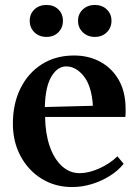

<svg xmlns="http://www.w3.org/2000/svg" viewBox="-20 -740 563 775"><path d="M271 15Q203 15 149 -18Q95 -51 63.5 -109Q32 -167 32 -241Q32 -322 63 -384Q94 -446 149.5 -481Q205 -516 279 -516Q338 -516 385 -490.5Q432 -465 459.5 -417Q487 -369 487 -300Q487 -293 487 -284.5Q487 -276 486 -268H162Q163 -201 180.5 -150Q198 -99 229.5 -70Q261 -41 301 -41Q338 -41 380.5 -60Q423 -79 454 -109L479 -79Q458 -52 424 -30.5Q390 -9 350.5 3Q311 15 271 15ZM247 -472Q212 -472 187.5 -431Q163 -390 161 -308L355 -313Q350 -392 318.5 -432Q287 -472 247 -472ZM363 -591Q334 -591 314.5 -609.5Q295 -628 295 -656Q295 -684 314.5 -702Q334 -720 363 -720Q392 -720 411 -702Q430 -684 430 -656Q430 -628 411 -609.5Q392 -591 363 -591ZM168 -591Q138 -591 119 -609.5Q100 -628 100 -656Q100 -684 119 -702Q138 -720 168 -720Q197 -720 215.5 -702Q234 -684 234 -656Q234 -628 215.5 -609.5Q197 -591 168 -591Z"/></svg>

Font: Wittgenstein Semibold
Style: Regular
Weight: 600
Designer: Jörg Drees
Foundry: Jörg Drees
Version: Version 1.303; ttfautohint (v1.8.4.7-5d5b)